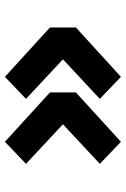

<svg xmlns="http://www.w3.org/2000/svg" viewBox="118 -670 524 801"><g transform="rotate(90 380.5 -270.0)"><path d="M366 -28ZM499 -270 664 -116 572 -28 366 -216V-324L572 -512L664 -424ZM228 -270 393 -116 301 -28 95 -216V-324L301 -512L393 -424Z"/></g></svg>

Font: Biryani ExtraBold
Style: Regular
Weight: 800
Designer: Dan Reynolds and Mathieu Reguer
Foundry: Dan Reynolds and Mathieu Reguer
Version: Version 1.004; ttfautohint (v1.1) -l 5 -r 5 -G 72 -x 0 -D la